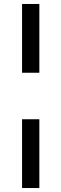

<svg xmlns="http://www.w3.org/2000/svg" viewBox="-20 -830 309 966"><path d="M91 -810V-464H178V-810ZM91 -230V116H178V-230Z"/></svg>

Font: Argentum Sans
Style: Regular
Weight: 400
Designer: Julieta Ulanovsky
Foundry: Julieta Ulanovsky
Version: Version 5.001;March 29, 2019;FontCreator 11.5.0.2425 64-bit